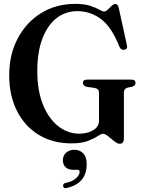

<svg xmlns="http://www.w3.org/2000/svg" viewBox="-20 -730 732 991"><path d="M619.5 -15.5Q619.5 12 597.5 12Q586 12 570.2 -0.8Q554.5 -13.5 538.5 -26.5Q522.5 -39.5 511 -39.5Q502 -39.5 483.5 -27Q465 -14.5 432.5 -2.2Q400 10 349.5 10Q251.5 10 179.2 -34.5Q107 -79 67.2 -158.2Q27.5 -237.5 27.5 -341Q27.5 -449 71.8 -532.2Q116 -615.5 193 -662.8Q270 -710 368.5 -710Q416 -710 445.8 -700Q475.5 -690 492.5 -680.2Q509.5 -670.5 517 -670.5Q526 -670.5 536 -680.2Q546 -690 556.2 -699.8Q566.5 -709.5 576 -709.5Q582 -709.5 586 -704.8Q590 -700 593.5 -686.5L635 -497Q640 -477.5 623 -473.5Q605.5 -469.5 597 -487.5Q556.5 -590 501.8 -631.2Q447 -672.5 379.5 -672.5Q318.5 -672.5 272 -636.5Q225.5 -600.5 199 -531.2Q172.5 -462 172.5 -363.5Q172.5 -262 202 -189.5Q231.5 -117 280.8 -78.5Q330 -40 389 -40Q431 -40 461 -58Q491 -76 491 -107.5V-253Q491 -270.5 469.5 -276L426.5 -282Q408 -288.5 408 -301.5Q408 -319 429.5 -319H658Q679.5 -319 679.5 -301.5Q679.5 -289 664 -283L638 -277.5Q619.5 -272 619.5 -253ZM359.5 146.5Q331.5 146.5 318 132.5Q304.5 118.5 304.5 97.5Q304.5 73 321.2 58Q338 43 363.5 43Q392 43 409.8 61.8Q427.5 80.5 427.5 117.5Q427.5 217 324.5 240Q309 244.5 306 231.5Q303.5 218.5 317.5 214.5Q354.5 207 372.8 190Q391 173 391 157.5Q391 146.5 380 146.5Z"/></svg>

Font: Fraunces 144pt S050 SemiBold
Style: Regular
Weight: 600
Version: Version 1.000; ttfautohint (v1.8.3)